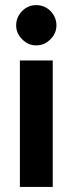

<svg xmlns="http://www.w3.org/2000/svg" viewBox="-20 -739 287 759"><path d="M123 -559.6Q90.8 -559.6 67.4 -584Q43.9 -607.4 43.9 -638.7Q43.9 -670.9 67.4 -695.3Q90.8 -718.8 123 -718.8Q156.2 -718.8 179.7 -695.3Q203.1 -670.9 203.1 -638.7Q203.1 -607.4 179.7 -584Q156.2 -559.6 123 -559.6ZM58.6 0Q58.6 -125 58.6 -500Q90.8 -500 188.5 -500Q188.5 -375 188.5 0Q155.3 0 58.6 0Z"/></svg>

Font: LeFont
Style: Regular
Weight: 700
Designer: Leryon MEDIA
Version: Version 1.0